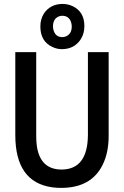

<svg xmlns="http://www.w3.org/2000/svg" viewBox="-20 -917 613 950"><path d="M517.6 -245.1V-659.2H415V-250Q414.1 -79.1 285.2 -78.1Q174.8 -78.1 161.1 -204.1Q159.2 -223.6 159.2 -245.1V-659.2H55.7V-249Q55.7 -15.6 238.3 9.8Q259.8 12.7 282.2 12.7Q433.6 12.7 489.3 -104.5Q517.6 -163.1 517.6 -245.1ZM397.5 -788.1Q397.5 -859.4 338.9 -886.7Q315.4 -897.5 290 -897.5Q230.5 -897.5 198.2 -851.6Q179.7 -823.2 179.7 -786.1Q179.7 -711.9 239.3 -684.6Q261.7 -673.8 286.1 -673.8Q346.7 -673.8 378.9 -721.7Q397.5 -750 397.5 -788.1ZM242.2 -786.1Q242.2 -826.2 274.4 -836.9Q281.2 -838.9 288.1 -838.9Q320.3 -838.9 331.1 -808.6Q335 -797.9 335 -786.1Q335 -746.1 301.8 -735.4Q294.9 -733.4 288.1 -733.4Q256.8 -733.4 246.1 -763.7Q242.2 -774.4 242.2 -786.1Z"/></svg>

Font: Yaldevi Colombo SemiBold
Style: Regular
Weight: 600
Designer: Sol Matas, Denzil Rajitha, Kosala Senevirathne and Pathum Egodawatta
Foundry: Mooniak
Version: Version 1.020 ; ttfautohint (v1.6)